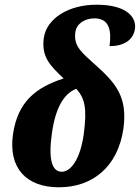

<svg xmlns="http://www.w3.org/2000/svg" viewBox="-20 -785 594 815"><path d="M230 10C374 10 481 -78 504 -240C522 -373 471 -432 390 -505C327 -562 291 -588 300 -649C305 -685 340 -707 381 -707C444 -707 454 -656 445 -589C504 -589 546 -614 553 -663C559 -707 525 -765 389 -765C273 -765 178 -708 166 -624C155 -544 192 -507 250 -452C133 -414 55 -354 35 -214C15 -71 92 10 230 10ZM242 -56C200 -56 185 -110 200 -217C218 -349 264 -393 304 -408C339 -368 351 -329 335 -212C320 -109 281 -56 242 -56Z"/></svg>

Font: Noto Serif ExtraCondensed Black
Style: Italic
Weight: 900
Width: 2
Italic angle: -12°
Designer: Monotype Design Team
Foundry: Monotype Imaging Inc.
Version: Version 2.014